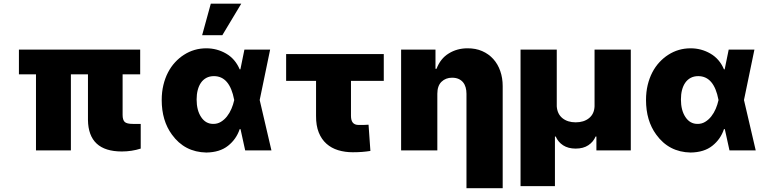

<svg xmlns="http://www.w3.org/2000/svg" viewBox="-20 -814 4142 1039"><path d="M639.2 5.7Q458.5 5.7 456 -164.8V-411.9H363.6V0H174.7V-411.9H82.4V-545.5H738.6V-411.9H643.5V-192.1Q643.5 -165.5 654.5 -154.5Q665.5 -143.5 698.9 -143.5H741.5V-9.9Q692.5 5.7 639.2 5.7Z M1096.6 11.4Q978.7 9.2 910.2 -85.9Q855.1 -161.2 855.1 -272.7Q855.1 -316.4 864.2 -353.9Q873.2 -391.3 889.2 -422.1Q905.2 -452.8 927.2 -476.7Q949.2 -500.7 975.5 -517.4Q1030.2 -552.6 1096.6 -552.6Q1154.1 -552.6 1203.5 -524.1Q1252.8 -495.7 1277 -438.9H1280.9L1302.6 -545.5H1441.8L1385.3 -272.7L1448.9 0H1306.8L1281.6 -115.1H1277Q1258.9 -60.7 1214.1 -25.2Q1169.7 10.3 1096.6 11.4ZM1133.5 -143.5Q1156.2 -143.1 1175.1 -154.5Q1193.9 -165.8 1208.3 -184.1Q1222.7 -202.4 1232.4 -225.3Q1242.2 -248.2 1247.2 -271.3L1247.5 -272.7L1247.2 -274.1Q1223 -402 1137.8 -402Q1114.3 -402 1096.8 -392.6Q1079.2 -383.2 1067.5 -366.3Q1055.8 -349.4 1049.9 -326.3Q1044 -303.3 1044 -275.6Q1044 -217 1068.5 -180.4Q1093 -143.5 1133.5 -143.5ZM1183.2 -623.6H1073.9L1120.7 -794H1285.5Z M1889.2 9.9Q1846.6 9.9 1810 -1.2Q1773.4 -12.4 1746.6 -36.2Q1719.8 -60 1704.9 -97.1Q1690 -134.2 1690.3 -186.1V-376.4H1528.4V-521.3H2056.8V-376.4H1879.3V-187.5Q1879.3 -176.1 1881.4 -167.1Q1883.5 -158 1888.3 -151.5Q1893.1 -144.9 1901.3 -141.3Q1909.4 -137.8 1921.9 -137.8Q1939.3 -137.8 1952.2 -138.1Q1965.2 -138.5 1974.4 -139.2L1984.4 2.8Q1962 6.4 1938.4 8.2Q1914.8 9.9 1889.2 9.9Z M2700.3 204.5H2504.3V-306.8Q2504.3 -325.3 2499.8 -341.1Q2495.4 -356.9 2485.8 -368.6Q2476.2 -380.3 2461.5 -386.9Q2446.7 -393.5 2426.1 -393.5Q2392 -393.5 2369 -371.4Q2346.6 -349.4 2346.6 -306.8V0H2150.6V-545.5H2336.6V-441.8H2342.3Q2363.3 -497.2 2408 -524.5Q2453.1 -552.6 2509.9 -552.6Q2554 -552.9 2589.3 -537.5Q2624.6 -522 2649.3 -494.7Q2674 -467.3 2687.1 -429.7Q2700.3 -392 2700.3 -348Z M2983 193.2H2796.9V-545.5H2992.9V-238.6Q2995.7 -197.4 3023.4 -174.7Q3051.5 -152 3095.2 -152Q3139.6 -152 3167.6 -174.7Q3195.7 -197.4 3197.4 -238.6V-545.5H3393.5V0H3207.4V-75.3H3203.1Q3191.1 -46.5 3163.9 -28.2Q3136.7 -9.9 3095.2 -9.9Q3054.7 -9.9 3027.3 -27.7Q3000 -45.5 2987.2 -75.3H2983Z M3717.3 11.4Q3599.4 9.2 3530.9 -85.9Q3475.9 -161.2 3475.9 -272.7Q3475.9 -316.4 3484.9 -353.9Q3494 -391.3 3509.9 -422.1Q3525.9 -452.8 3547.9 -476.7Q3570 -500.7 3596.2 -517.4Q3650.9 -552.6 3717.3 -552.6Q3774.9 -552.6 3824.2 -524.1Q3873.6 -495.7 3897.7 -438.9H3901.6L3923.3 -545.5H4062.5L4006 -272.7L4069.6 0H3927.6L3902.3 -115.1H3897.7Q3879.6 -60.7 3834.9 -25.2Q3790.5 10.3 3717.3 11.4ZM3754.3 -143.5Q3777 -143.1 3795.8 -154.5Q3814.6 -165.8 3829 -184.1Q3843.4 -202.4 3853.2 -225.3Q3862.9 -248.2 3867.9 -271.3L3868.3 -272.7L3867.9 -274.1Q3843.8 -402 3758.5 -402Q3735.1 -402 3717.5 -392.6Q3699.9 -383.2 3688.2 -366.3Q3676.5 -349.4 3670.6 -326.3Q3664.8 -303.3 3664.8 -275.6Q3664.8 -217 3689.3 -180.4Q3713.8 -143.5 3754.3 -143.5Z"/></svg>

Font: Linik Sans Black
Style: Regular
Weight: 900
Designer: Fonts by Rasmus Andersson / Changes by Cristiano Sobral with parts from Marc Monis
Foundry: rsms
Version: Version 3.020; ttfautohint (v1.6)